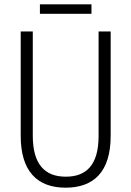

<svg xmlns="http://www.w3.org/2000/svg" viewBox="-20 -926 609 890"><path d="M404 -906H165V-862H404ZM493 -296V-780H437V-296C437 -162 381 -107 285 -107C187 -107 132 -165 132 -297V-780H76V-296C76 -135 150 -56 284 -56C414 -56 493 -129 493 -296Z"/></svg>

Font: Noto Sans Malayalam UI Condensed Light
Style: Regular
Weight: 300
Width: 3
Designer: Jelle Bosma - Monotype Design Team
Foundry: Monotype Imaging Inc.
Version: Version 2.104